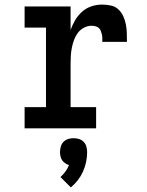

<svg xmlns="http://www.w3.org/2000/svg" viewBox="-20 -558 640 835"><path d="M87 0V-92H180V-438H87V-530H287V-428Q295 -450 307 -470.5Q319 -491 337 -507Q355 -523 377.5 -530.5Q400 -538 424 -538Q443 -538 462 -534Q481 -530 494.5 -517.5Q508 -505 516 -487.5Q524 -470 527.5 -451.5Q531 -433 531.5 -414Q532 -395 532 -376H425Q425 -385 425 -393Q425 -401 423 -409Q421 -417 418 -424.5Q415 -432 409 -437Q403 -442 394.5 -444Q386 -446 378 -446Q361 -446 345 -437.5Q329 -429 318.5 -415Q308 -401 302 -384.5Q296 -368 292.5 -350.5Q289 -333 288 -315.5Q287 -298 287 -281V-92H398V0ZM288 257 243 212Q255 201 264.5 188Q274 175 280 160Q271 157 263 151.5Q255 146 250 138.5Q245 131 243 121.5Q241 112 241 103Q241 91 244.5 79Q248 67 256.5 58.5Q265 50 276.5 46.5Q288 43 300 43Q312 43 323.5 46.5Q335 50 343.5 58.5Q352 67 355.5 79Q359 91 359 103Q359 125 354.5 146.5Q350 168 341 188Q332 208 318.5 225.5Q305 243 288 257Z"/></svg>

Font: Iosevka Curly Slab SmBdEx
Style: Regular
Weight: 600
Width: 7
Monospace: yes
Designer: Belleve Invis
Foundry: Belleve Invis
Version: Version 11.1.0; ttfautohint (v1.8.3)